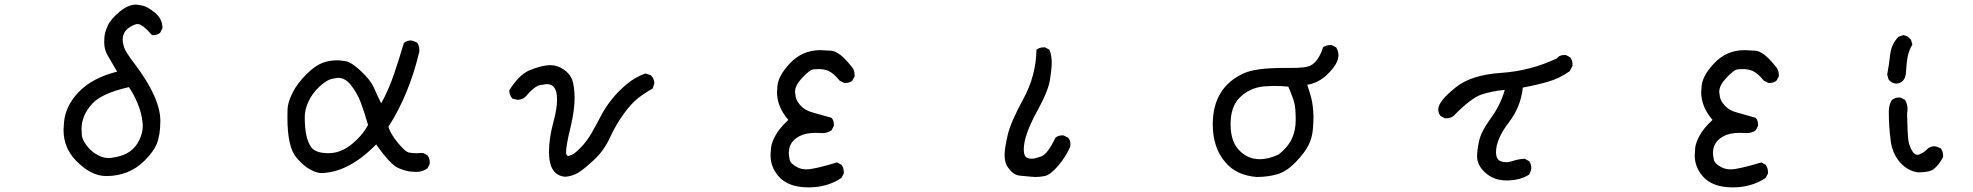

<svg xmlns="http://www.w3.org/2000/svg" viewBox="-20 -745 8540 831"><path d="M440 17Q372 17 307 -52Q255 -106 255 -183L257 -215Q263 -287 321.5 -347.5Q380 -408 487 -435Q466 -472 448.5 -500.5Q431 -529 431 -561Q431 -565 432 -584.5Q433 -604 446.5 -634Q460 -664 501 -697Q536 -725 568 -725Q574 -725 596 -721Q618 -717 650.5 -690Q683 -663 683 -625V-623L673 -603Q661 -593 644 -593H638Q596 -641 576 -641Q563 -641 541 -627Q511 -608 511 -573Q511 -559 517.5 -539Q524 -519 564 -467Q674 -321 674 -222Q674 -161 658 -121Q644 -88 605 -49Q538 17 440 17ZM451 -61Q460 -61 481 -65Q555 -79 583 -139Q598 -170 598 -201Q598 -212 593.5 -238.5Q589 -265 574.5 -300Q560 -335 538 -368Q419 -341 378 -295Q333 -244 333 -188Q333 -182 334 -162Q335 -142 355 -115Q375 -88 405 -73Q427 -61 451 -61Z M1366 4Q1312 -4 1262 -64Q1224 -110 1224 -236Q1224 -243 1224.5 -271.5Q1225 -300 1245.5 -342Q1266 -384 1307.5 -425Q1349 -466 1388 -477Q1414 -484 1439 -484Q1452 -484 1476.5 -480Q1501 -476 1543 -436.5Q1585 -397 1598.5 -365Q1612 -333 1630 -298Q1663 -358 1685.5 -424.5Q1708 -491 1728 -559Q1741 -570 1759 -570Q1764 -570 1785 -561Q1795 -547 1795 -528V-522Q1751 -336 1661 -196Q1671 -165 1699.5 -130Q1728 -95 1742 -88Q1751 -82 1784 -82L1811 -83L1830 -73Q1840 -60 1840 -42V-36L1830 -16Q1809 -1 1781 -1Q1776 -1 1756.5 -2.5Q1737 -4 1703.5 -18Q1670 -32 1608 -120Q1487 4 1366 4ZM1403 -82Q1465 -82 1523 -139Q1554 -169 1573 -204Q1558 -257 1542 -300Q1526 -343 1497 -379Q1473 -408 1444 -408Q1438 -408 1416 -403.5Q1394 -399 1362.5 -370Q1331 -341 1314 -303Q1299 -270 1299 -237Q1299 -146 1327 -108Q1345 -82 1403 -82Z M2428 20Q2356 16 2356 -88Q2356 -145 2375 -216Q2391 -274 2391 -315Q2391 -381 2347 -381Q2343 -381 2318.5 -377Q2294 -373 2255 -327Q2241 -313 2220 -313L2198 -318Q2185 -332 2184 -354Q2226 -420 2268 -439Q2324 -463 2363 -463Q2392 -463 2419.5 -444.5Q2447 -426 2456.5 -399.5Q2466 -373 2467 -322Q2467 -271 2451 -201Q2430 -116 2430 -87Q2430 -70 2440 -70Q2443 -70 2456 -75.5Q2469 -81 2495 -108Q2521 -135 2541.5 -171Q2562 -207 2581.5 -244.5Q2601 -282 2629 -316.5Q2657 -351 2693 -381Q2729 -411 2773 -427L2796 -420Q2812 -406 2812 -383L2805 -362Q2771 -343 2742 -320.5Q2713 -298 2679.5 -252Q2646 -206 2620 -149.5Q2594 -93 2551 -53Q2508 -13 2483.5 2Q2459 17 2428 20Z M3480 66Q3389 66 3348 16Q3315 -23 3315 -73Q3315 -83 3317 -104.5Q3319 -126 3336 -158Q3353 -190 3392 -226Q3343 -283 3343 -346L3345 -374Q3349 -417 3398 -470Q3452 -528 3531 -528Q3542 -528 3577.5 -525.5Q3613 -523 3663 -460Q3679 -444 3679 -420V-415L3669 -396Q3657 -386 3640 -386H3634L3614 -396Q3589 -427 3566 -438Q3547 -446 3524 -446Q3519 -446 3502 -445Q3485 -444 3451 -407Q3421 -375 3421 -347Q3421 -343 3424 -325.5Q3427 -308 3445.5 -287.5Q3464 -267 3498 -258Q3532 -249 3579 -235Q3589 -224 3589 -206V-200L3579 -181Q3562 -169 3540 -169L3510 -170Q3466 -170 3439 -155Q3394 -131 3394 -83Q3394 -74 3397.5 -55Q3401 -36 3431 -21Q3448 -12 3471 -12Q3503 -12 3603 -42L3622 -32Q3632 -18 3632 0V6L3622 25Q3561 66 3480 66Z M4461 21Q4451 21 4392 15Q4364 12 4341 -23Q4328 -42 4328 -75Q4328 -102 4341 -159Q4354 -216 4409 -316.5Q4464 -417 4466 -530Q4479 -540 4497 -540H4503L4522 -530Q4532 -507 4532 -472Q4532 -449 4524.5 -400Q4517 -351 4469 -264Q4411 -159 4411 -98Q4411 -68 4426 -62Q4434 -58 4445 -58Q4460 -58 4487.5 -68.5Q4515 -79 4548 -149Q4560 -159 4577 -159H4583L4603 -149Q4613 -138 4613 -121L4612 -110Q4593 -66 4559.5 -27Q4526 12 4501 17Q4482 21 4461 21Z M5419 21Q5332 14 5285 -41Q5229 -104 5229 -207Q5229 -368 5366 -429Q5417 -451 5539 -451H5573Q5614 -451 5638.5 -456.5Q5663 -462 5680.5 -486.5Q5698 -511 5706 -540Q5720 -550 5737 -550H5743L5763 -540Q5773 -525 5773 -505Q5773 -470 5725 -423Q5687 -386 5638 -378Q5647 -351 5654 -326Q5664 -290 5665 -239Q5665 -216 5662 -182.5Q5659 -149 5643.5 -117Q5628 -85 5588 -43.5Q5548 -2 5507 9.5Q5466 21 5419 21ZM5432 -56Q5472 -56 5515 -77Q5554 -108 5571 -144Q5588 -180 5588 -225Q5588 -245 5586.5 -269.5Q5585 -294 5576 -319.5Q5567 -345 5556 -370Q5526 -373 5498 -373Q5481 -373 5450 -371Q5388 -365 5345 -322Q5306 -283 5306 -207Q5306 -127 5350 -88Q5385 -56 5432 -56Z M6500 36Q6444 36 6407 1Q6373 -30 6373 -69Q6373 -93 6381.5 -134Q6390 -175 6432 -232.5Q6474 -290 6493 -356Q6438 -351 6392.5 -336Q6347 -321 6271 -243Q6258 -233 6240 -233H6234L6215 -243Q6205 -255 6205 -272Q6205 -307 6282 -368Q6349 -421 6476.5 -429.5Q6604 -438 6720 -493L6722 -497Q6733 -507 6751 -507H6757L6776 -497Q6786 -483 6786 -466V-460L6774 -437Q6729 -405 6677.5 -390.5Q6626 -376 6571 -366Q6562 -282 6511 -216Q6455 -143 6455 -87Q6455 -54 6476 -47Q6488 -43 6500 -43Q6513 -43 6531.5 -49.5Q6550 -56 6579 -58L6599 -47Q6608 -33 6608 -16Q6608 -11 6599 10Q6560 36 6500 36Z M7480 66Q7389 66 7348 16Q7315 -23 7315 -73Q7315 -83 7317 -104.5Q7319 -126 7336 -158Q7353 -190 7392 -226Q7343 -283 7343 -346L7345 -374Q7349 -417 7398 -470Q7452 -528 7531 -528Q7542 -528 7577.5 -525.5Q7613 -523 7663 -460Q7679 -444 7679 -420V-415L7669 -396Q7657 -386 7640 -386H7634L7614 -396Q7589 -427 7566 -438Q7547 -446 7524 -446Q7519 -446 7502 -445Q7485 -444 7451 -407Q7421 -375 7421 -347Q7421 -343 7424 -325.5Q7427 -308 7445.5 -287.5Q7464 -267 7498 -258Q7532 -249 7579 -235Q7589 -224 7589 -206V-200L7579 -181Q7562 -169 7540 -169L7510 -170Q7466 -170 7439 -155Q7394 -131 7394 -83Q7394 -74 7397.5 -55Q7401 -36 7431 -21Q7448 -12 7471 -12Q7503 -12 7603 -42L7622 -32Q7632 -18 7632 0V6L7622 25Q7561 66 7480 66Z M8282 1Q8236 -5 8203 -43Q8170 -81 8163 -137Q8155 -198 8155 -264Q8155 -290 8168 -312Q8182 -323 8199 -323H8205L8225 -313Q8236 -295 8236 -272Q8236 -263 8234 -253Q8236 -161 8240 -135.5Q8244 -110 8258 -89Q8267 -75 8279 -75Q8286 -75 8299.5 -82.5Q8313 -90 8325 -103Q8337 -112 8354 -112Q8359 -112 8380 -103Q8390 -89 8390 -71V-65Q8372 -31 8349 -13Q8331 1 8282 1ZM8187 -383Q8168 -384 8154 -401L8148 -422Q8156 -465 8161 -509.5Q8166 -554 8197 -586L8218 -593Q8236 -591 8251 -573L8257 -552Q8243 -529 8237.5 -503.5Q8232 -478 8229 -429Q8225 -386 8187 -383Z"/></svg>

Font: Xiaolai Mono SC
Style: Regular
Weight: 400
Monospace: yes
Designer: LXGW / Nozomi Seto
Version: Version 3.113;September 30, 2024